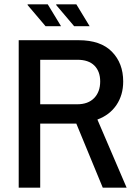

<svg xmlns="http://www.w3.org/2000/svg" viewBox="-20 -873 632 893"><path d="M67 0V-686H346Q448 -686 500.5 -632.5Q553 -579 553 -494Q553 -431 521.5 -384.5Q490 -338 433 -317L569 0H458L335 -298H167V0ZM167 -388H339Q390 -388 418 -417Q446 -446 446 -494Q446 -541 419 -568Q392 -595 340 -595H167ZM325 -751 241 -850 242 -853H335L397 -751ZM192 -751 108 -850 109 -853H202L264 -751Z"/></svg>

Font: Archivo Narrow Medium
Style: Regular
Weight: 500
Designer: Hector Gatti
Foundry: Omnibus-Type
Version: Version 3.002